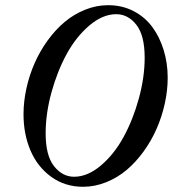

<svg xmlns="http://www.w3.org/2000/svg" viewBox="-20 -696 657 729"><path d="M295.4 13.2Q226.1 13.2 173.8 -25.1Q121.6 -63.5 95.5 -125.2Q69.3 -187 69.3 -262.2Q69.3 -310.5 80.3 -360.4Q91.3 -410.2 111.3 -455.8Q131.3 -501.5 160.6 -542Q189.9 -582.5 224.9 -612.1Q259.8 -641.6 302.7 -658.9Q345.7 -676.3 390.6 -676.3Q443.4 -676.3 486.6 -654.1Q529.8 -631.8 557.9 -594Q585.9 -556.2 601.3 -506.3Q616.7 -456.5 616.7 -400.9Q616.7 -352.5 605.7 -302.7Q594.7 -252.9 574.7 -207.3Q554.7 -161.6 525.4 -121.1Q496.1 -80.6 461.2 -51Q426.3 -21.5 383.3 -4.2Q340.3 13.2 295.4 13.2ZM261.2 -24.9Q312.5 -24.9 362.8 -67.4Q413.1 -109.9 449 -175.5Q484.9 -241.2 507.1 -321.8Q529.3 -402.3 529.3 -477.1Q529.3 -561.5 497.8 -601.8Q466.3 -642.1 421.4 -642.1Q370.1 -642.1 319.8 -599.6Q269.5 -557.1 233.6 -491.7Q197.8 -426.3 175.5 -345.5Q153.3 -264.6 153.3 -189.9Q153.3 -105.5 185.1 -65.2Q216.8 -24.9 261.2 -24.9Z"/></svg>

Font: Elstob 14pt Medium
Style: Italic
Weight: 500
Italic angle: -20°
Designer: Peter S. Baker
Version: Version 1.015